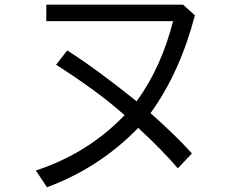

<svg xmlns="http://www.w3.org/2000/svg" viewBox="-20 -764 1039 824"><path d="M178.7 -744.1H765.6L816.4 -698.2Q752.9 -454.6 626 -278.3Q734.4 -182.6 803.7 -105.5L743.2 -41.5Q677.7 -118.7 573.2 -215.3Q407.2 -43.9 181.6 39.6L133.8 -32.2Q356.4 -105 514.6 -269.5Q403.3 -369.6 220.7 -486.3L268.6 -547.4Q392.6 -468.8 566.4 -329.1Q672.9 -476.1 722.7 -673.3H178.7Z"/></svg>

Font: UDEV Gothic 35
Style: Regular
Weight: 400
Version: v2.1.0; ttfautohint (v1.8.4.7-5d5b-dirty) -l 6 -r 45 -G 200 